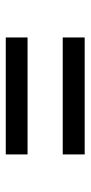

<svg xmlns="http://www.w3.org/2000/svg" viewBox="153 -646 309 655"><g transform="rotate(-90 307.5 -318.5)"><path d="M507.2 -453.3V-379H108.2V-453.3ZM507.2 -259V-184.1H108.2V-259Z"/></g></svg>

Font: FiraCode Nerd Font Mono
Style: Regular
Weight: 400
Monospace: yes
Designer: Carrois Corporate, Edenspiekermann AG, Nikita Prokopov
Foundry: Carrois Corporate, Edenspiekermann AG, Nikita Prokopov
Version: Version 6.002;Nerd Fonts 3.4.0